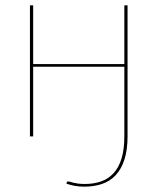

<svg xmlns="http://www.w3.org/2000/svg" viewBox="-20 -510 589 718"><path d="M457 -490V-0.5Q457 51 445.2 87Q433.5 123 412.2 145.5Q391 168 361.2 178Q331.5 188 295.5 188Q276.5 188 260.5 185.2Q244.5 182.5 228.5 177Q228.5 176 229 174.8Q229.5 173.5 229.5 172.5Q230 171.5 230.8 170Q231.5 168.5 234.5 168.5Q238 168.5 242.5 170Q247 171.5 254.2 173.2Q261.5 175 272 176.5Q282.5 178 297.5 178Q330.5 178 357.8 168.5Q385 159 404.5 138Q424 117 434.5 82.8Q445 48.5 445 -1V-260.5H104V0H92V-490H104V-270.5H445V-490Z"/></svg>

Font: Lato Hairline
Style: Regular
Weight: 100
Designer: Lukasz Dziedzic
Foundry: tyPoland Lukasz Dziedzic
Version: Version 2.007; 2014-02-27